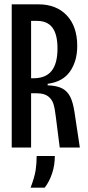

<svg xmlns="http://www.w3.org/2000/svg" viewBox="-20 -680 406 885"><path d="M34 -660H157.3Q239.3 -660 287.7 -609.2Q336 -558.3 336 -468Q336 -398.3 302.8 -350.7Q269.7 -303 199.7 -293.7V-286.7Q241.7 -285.3 266.2 -272.7Q290.7 -260 303.8 -233.7Q317 -207.3 323.7 -161L348 0H255.3L237 -144Q233 -179.7 226.3 -200.8Q219.7 -222 202 -235.8Q184.3 -249.7 150.3 -250H123.3V0H34ZM245 -456.7Q245 -521.3 221.7 -552.5Q198.3 -583.7 150.7 -583.7H123.3V-319.3H134.7Q190.7 -319.3 217.8 -353.2Q245 -387 245 -456.7ZM149 39H232.7Q232.7 82 220 119.8Q207.3 157.7 186 185H121Q139.3 136.7 144.2 105Q149 73.3 149 39Z"/></svg>

Font: Bricolage Grotesque 96pt Condensed ExBd
Style: Regular
Weight: 800
Width: 3
Designer: Mathieu Triay
Foundry: Atelier Triay
Version: Version 1.001;Glyphs 3.2 (3207)